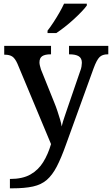

<svg xmlns="http://www.w3.org/2000/svg" viewBox="-20 -786 610 1046"><path d="M34 189Q103 189 146 164.5Q189 140 215.5 97Q242 54 258 -1L75 -439Q62 -468 47 -478Q32 -488 6 -488H3V-536H258V-490H255Q225 -490 210 -480Q195 -470 195 -446Q195 -438 197.5 -428Q200 -418 203 -408L275 -229Q285 -205 293 -180.5Q301 -156 307.5 -134.5Q314 -113 316 -97Q322 -123 332.5 -152.5Q343 -182 350 -204L417 -399Q422 -411 424 -423.5Q426 -436 426 -444Q426 -469 409 -479.5Q392 -490 359 -490H356V-536H570V-490H566Q538 -490 522.5 -475Q507 -460 490 -414L339 3Q313 76 289 122Q265 168 235 194Q205 220 160 230Q115 240 46 240H34ZM239 -619Q254 -638 271 -664Q288 -690 303.5 -717Q319 -744 329 -766H453V-756Q444 -743 425 -723Q406 -703 382 -681Q358 -659 333 -639.5Q308 -620 287 -606H239Z"/></svg>

Font: Noto Serif Khojki Medium
Style: Regular
Weight: 500
Version: Version 2.003